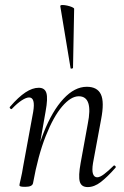

<svg xmlns="http://www.w3.org/2000/svg" viewBox="-20 -752 505 781"><path d="M336.6 9Q310.8 9 304.5 -13.2Q298.2 -35.4 308 -89L337 -248Q359.8 -360.4 300.4 -360.4Q268.4 -360.4 233 -319.2Q197.6 -278 166.2 -198.9Q134.8 -119.8 114.4 -7.2L102 -8.2Q122.8 -124.8 157.7 -212.9Q192.6 -301 238.1 -350Q283.6 -399 333 -399Q375.8 -399 390.4 -368.2Q405 -337.4 391.4 -267L358.4 -89Q353.4 -58.6 358.3 -44.7Q363.2 -30.8 375.4 -30.8Q386.4 -30.8 403.4 -43.6Q420.4 -56.4 441.2 -77Q444.2 -81 448.6 -77Q453 -73 449.2 -69Q416.6 -32 390 -11.5Q363.4 9 336.6 9ZM82.4 8Q68.2 8 63.6 6.3Q59 4.6 59 1.6Q59 -1.6 64.5 -24.8Q70 -48 74 -74L115 -297Q124.8 -355.6 98.4 -355.6Q86.8 -355.6 68.7 -344Q50.6 -332.4 29.2 -310Q26.2 -306 21.8 -310.5Q17.4 -315 21.2 -318.2Q54.8 -357.2 83.4 -376.1Q112 -395 137.6 -395Q162.4 -395 168.8 -373.3Q175.2 -351.6 165.6 -299.4L114.4 -7.2Q111.8 8 82.4 8ZM267 -475 225.2 -727Q225 -731.4 233.4 -731.6Q241.8 -731.8 253.2 -729.3Q264.6 -726.8 273.1 -723.1Q281.6 -719.4 281.6 -716L277 -476Q277 -474 272.1 -473Q267.2 -472 267 -475Z"/></svg>

Font: Cormorant Infant Light
Style: Italic
Weight: 300
Italic angle: -10°
Designer: Christian Thalmann (Catharsis Fonts)
Foundry: Catharsis Fonts
Version: Version 4.001